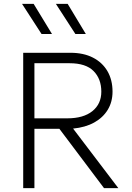

<svg xmlns="http://www.w3.org/2000/svg" viewBox="-20 -973 682 993"><path d="M100 0V-700H345Q412 -700 460.8 -675Q509.5 -650 535.8 -604.8Q562 -559.5 562 -499Q562 -446 537.2 -405.2Q512.5 -364.5 466.8 -339.2Q421 -314 358 -308L592 0H518L287 -307H158V0ZM158 -361H328Q411.5 -361 457.8 -398.2Q504 -435.5 504 -499Q504 -565 464 -605.5Q424 -646 340 -646H158ZM424 -797H370L269 -953H330ZM249 -797H195L94 -953H154Z"/></svg>

Font: Geologica-Sharp
Style: Regular
Weight: 100
Designer: Sindre Bremnes, Frode Helland
Foundry: Monokrom Skriftforlag AS
Version: Version 1.010;gftools[0.9.28]